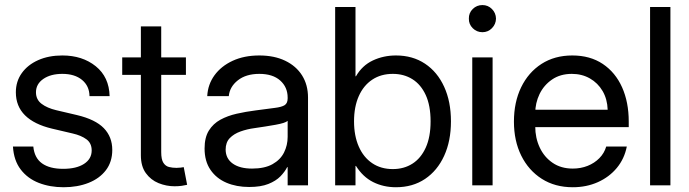

<svg xmlns="http://www.w3.org/2000/svg" viewBox="-20 -747 2777 774"><path d="M421.9 -359.4H340.8Q340.3 -400.4 310.8 -424.8Q281.2 -449.2 231.4 -449.2Q184.1 -449.2 154.5 -428.7Q125 -408.2 125 -375Q125 -345.7 147.5 -328.6Q169.9 -311.5 207 -302.7L290 -283.2Q364.3 -265.6 398.4 -230.5Q432.6 -195.3 432.6 -142.6Q432.6 -94.7 407 -61Q381.3 -27.3 336.9 -9.8Q292.5 7.8 236.3 7.8Q181.2 7.8 136.2 -9.8Q91.3 -27.3 63.5 -63.7Q35.6 -100.1 32.2 -156.2H114.3Q118.7 -110.4 149.4 -88.4Q180.2 -66.4 234.4 -66.4Q288.1 -66.4 318.8 -86.4Q349.6 -106.4 349.6 -140.6Q349.6 -169.9 328.4 -185.5Q307.1 -201.2 272.5 -209L189.5 -228.5Q117.7 -245.6 80.8 -282.2Q43.9 -318.8 43.9 -375Q43.9 -418.9 67.9 -452.4Q91.8 -485.8 134 -504.6Q176.3 -523.4 231.4 -523.4Q312 -523.4 366 -480Q419.9 -436.5 421.9 -359.4Z M683.6 3.9Q650.4 3.9 619.1 -8.8Q587.9 -21.5 567.9 -49.1Q547.9 -76.7 547.9 -121.1V-640.6H629.9V-133.8Q629.9 -104 638.7 -90.6Q647.5 -77.1 661.6 -73.7Q675.8 -70.3 691.4 -70.3Q700.2 -70.3 708.3 -71.3Q716.3 -72.3 720.7 -73.2L734.4 -2Q725.6 0 713.1 2Q700.7 3.9 683.6 3.9ZM472.7 -445.3V-515.6H729.5V-445.3Z M984.4 6.8Q933.1 6.8 892.6 -10.5Q852.1 -27.8 828.4 -62.5Q804.7 -97.2 804.7 -148.4Q804.7 -192.9 822 -220.7Q839.4 -248.5 868.4 -264.4Q897.5 -280.3 934.3 -288.6Q971.2 -296.9 1009.8 -301.8Q1059.1 -308.6 1087.4 -312Q1115.7 -315.4 1127.7 -323.2Q1139.6 -331.1 1139.6 -350.6V-353.5Q1139.6 -395.5 1109.6 -422.4Q1079.6 -449.2 1025.4 -449.2Q971.7 -449.2 938.7 -423.1Q905.8 -397 902.3 -359.4H815.4Q817.9 -406.7 844.7 -443.6Q871.6 -480.5 918 -502Q964.4 -523.4 1025.4 -523.4Q1085.4 -523.4 1129.6 -502.2Q1173.8 -481 1197.8 -442.9Q1221.7 -404.8 1221.7 -353.5V0H1139.6V-73.2H1137.7Q1128.4 -54.7 1110.4 -36.1Q1092.3 -17.6 1061.8 -5.4Q1031.2 6.8 984.4 6.8ZM996.1 -67.4Q1046.9 -67.4 1078.6 -85.2Q1110.4 -103 1125 -132.3Q1139.6 -161.6 1139.6 -195.3V-259.8Q1130.4 -251 1090.3 -243.9Q1050.3 -236.8 1005.9 -230.5Q976.1 -226.6 949.5 -217Q922.9 -207.5 906.2 -190.2Q889.6 -172.9 889.6 -143.6Q890.1 -107.4 918.5 -87.4Q946.8 -67.4 996.1 -67.4Z M1576.2 7.8Q1525.9 7.8 1484.4 -12.9Q1442.9 -33.7 1415 -78.1H1413.1V0H1331.1V-718.8H1413.1V-439.5H1415Q1439.9 -482.9 1482.9 -503.2Q1525.9 -523.4 1576.2 -523.4Q1643.6 -523.4 1693.4 -490.2Q1743.2 -457 1770.5 -397.2Q1797.9 -337.4 1797.9 -257.8Q1797.9 -178.7 1770.5 -118.9Q1743.2 -59.1 1693.4 -25.6Q1643.6 7.8 1576.2 7.8ZM1563.5 -65.4Q1608.4 -65.4 1642.6 -87.2Q1676.8 -108.9 1696.3 -151.9Q1715.8 -194.8 1715.8 -257.8Q1715.8 -321.3 1696.3 -363.8Q1676.8 -406.2 1642.6 -427.7Q1608.4 -449.2 1563.5 -449.2Q1515.6 -449.2 1480.5 -425.8Q1445.3 -402.3 1426.3 -359.4Q1407.2 -316.4 1407.2 -257.8Q1407.2 -199.7 1426.3 -156.2Q1445.3 -112.8 1480.5 -89.1Q1515.6 -65.4 1563.5 -65.4Z M1883.8 0V-515.6H1965.8V0ZM1924.8 -617.2Q1901.9 -617.2 1885.7 -633.3Q1869.6 -649.4 1870.1 -671.9Q1869.6 -694.8 1885.7 -710.7Q1901.9 -726.6 1924.8 -726.6Q1947.3 -726.6 1963.1 -710.7Q1979 -694.8 1979.5 -671.9Q1979 -649.4 1963.1 -633.3Q1947.3 -617.2 1924.8 -617.2Z M2289.1 7.8Q2217.3 7.8 2164.1 -26.1Q2110.8 -60.1 2081.3 -119.6Q2051.8 -179.2 2051.8 -256.8Q2051.8 -335 2080.8 -395Q2109.9 -455.1 2162.8 -489.3Q2215.8 -523.4 2287.1 -523.4Q2358.9 -523.4 2409.9 -489.3Q2460.9 -455.1 2487.8 -395Q2514.6 -335 2514.6 -256.8V-234.4H2096.7V-304.7H2429.7Q2428.2 -347.7 2409.2 -380.1Q2390.1 -412.6 2357.9 -430.9Q2325.7 -449.2 2285.2 -449.2Q2238.8 -449.2 2205.6 -426.5Q2172.4 -403.8 2155 -367.7Q2137.7 -331.5 2137.7 -291V-237.3Q2137.7 -190.9 2155.8 -152.3Q2173.8 -113.8 2207.8 -90.6Q2241.7 -67.4 2289.1 -67.4Q2321.3 -67.4 2348.9 -78.4Q2376.5 -89.4 2396.2 -109.4Q2416 -129.4 2423.8 -156.2H2506.8Q2497.1 -106.9 2466.6 -70.1Q2436 -33.2 2390.1 -12.7Q2344.2 7.8 2289.1 7.8Z M2682.6 -718.8V0H2600.6V-718.8Z"/></svg>

Font: Inter Display V
Style: Regular
Weight: 400
Designer: Rasmus Andersson
Foundry: rsms
Version: Version 3.015;git-src